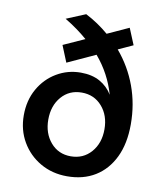

<svg xmlns="http://www.w3.org/2000/svg" viewBox="-87 -840 781 926"><g transform="rotate(10 303.5 -377.0)"><path d="M511 -662 439 -629Q500 -557 532 -469.5Q564 -382 564 -284Q564 -189 531.5 -122Q499 -55 441 -19.5Q383 16 304 16Q231 16 173 -17.5Q115 -51 81.5 -108.5Q48 -166 48 -238Q48 -311 80 -367.5Q112 -424 166 -456Q220 -488 284 -488Q339 -488 377.5 -466.5Q416 -445 439 -407Q411 -506 343 -586L206 -523L173 -604L277 -651Q229 -693 166 -731L260 -770Q322 -738 373 -694L478 -742ZM305 -82Q366 -82 404.5 -126Q443 -170 443 -238Q443 -306 404.5 -350Q366 -394 305 -394Q244 -394 206 -350Q168 -306 168 -238Q168 -171 206 -126.5Q244 -82 305 -82Z"/></g></svg>

Font: Wix Madefor Text SemiBold
Style: Regular
Weight: 600
Designer: Dalton Maag Ltd
Foundry: Dalton Maag Ltd
Version: Version 3.100